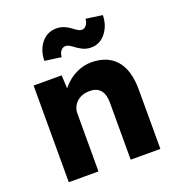

<svg xmlns="http://www.w3.org/2000/svg" viewBox="-138 -879 913 991"><g transform="rotate(-20 318.5 -384.0)"><path d="M70.8 -531H224.8L230.8 -411L197.8 -399Q208.4 -435.4 237.1 -468.6Q265.8 -501.8 306.3 -521.9Q346.8 -542 389.6 -542Q479.6 -542 526.7 -487Q573.8 -432 573.8 -326V0H410.8V-313Q410.8 -360 390.2 -383.3Q369.6 -406.6 329.8 -405.4Q302.2 -405.4 280.3 -394Q258.4 -382.6 246.1 -362.5Q233.8 -342.4 233.8 -318V0H152.8H70.8ZM352.8 -635 342.2 -641.8Q341.2 -643.2 339.2 -644.2Q322.2 -657 312.6 -661.7Q303 -666.4 295.6 -666.4Q280.4 -666.4 269.7 -654.4Q259 -642.4 256.8 -619.2L166.6 -631.6Q167.4 -690.4 199.1 -729.3Q230.8 -768.2 282 -768.2Q299.6 -768.2 314.6 -763.4Q329.6 -758.6 351.2 -745L356 -741.4L358.4 -739.6Q375.2 -726.8 384.9 -721.5Q394.6 -716.2 403.8 -716.2Q417.8 -716.2 428.2 -728.5Q438.6 -740.8 440.8 -763.4L531 -750.4Q530.2 -694 498.5 -653.9Q466.8 -613.8 418 -613.8Q401 -613.8 386 -618.4Q371 -623 352.8 -635Z"/></g></svg>

Font: Easer Grotesk Variable
Style: Regular
Weight: 400
Designer: Boardeaser, Bonnie Shaver-Troup, Thomas Jockin
Foundry: Lexend
Version: Version 1.001;Glyphs 3.1.2 (3151)